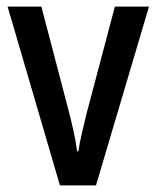

<svg xmlns="http://www.w3.org/2000/svg" viewBox="-20 -560 472 580"><path d="M161 0H270L430 -540H327L241 -215C231 -173 220 -130 217 -103H213C208 -143 197 -188 187 -227L105 -540H3Z"/></svg>

Font: Noto Sans Thai Looped Condensed Medium
Style: Regular
Weight: 500
Width: 3
Designer: Sasikarn Vongin, Ben Mitchell
Foundry: The Fontpad Ltd
Version: Version 1.001